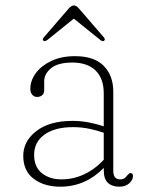

<svg xmlns="http://www.w3.org/2000/svg" viewBox="-20 -676 546 706"><path d="M65.5 -103Q65.5 -157 113.8 -194.2Q162 -231.5 246.5 -231.5Q277 -231.5 306.8 -225.8Q336.5 -220 361.5 -211.5V-332Q361.5 -388 331.2 -417Q301 -446 246.5 -446Q193 -446 167.8 -425.2Q142.5 -404.5 142.5 -376.5V-344.5Q142.5 -332 135 -325.8Q127.5 -319.5 116.5 -319.5Q105.5 -319.5 98.5 -327.8Q91.5 -336 91.5 -349Q91.5 -380 112 -407.5Q132.5 -435 169.5 -452.2Q206.5 -469.5 255.5 -469.5Q326.5 -469.5 361.5 -433.8Q396.5 -398 396.5 -339.5V-48Q396.5 -16.5 421.5 -16.5Q433 -16.5 438.2 -21Q443.5 -25.5 447.5 -30.5Q450.5 -33.5 453.2 -36.5Q456 -39.5 460 -39.5Q469 -39.5 469 -28.5Q469 -14.5 455.2 -2Q441.5 10.5 419 10.5Q392 10.5 376.8 -3.8Q361.5 -18 361.5 -50.5V-58.5Q293.5 10.5 202 10.5Q142.5 10.5 104 -18.5Q65.5 -47.5 65.5 -103ZM105.5 -106.5Q105.5 -62 134 -39.2Q162.5 -16.5 205.5 -16.5Q248 -16 288.2 -34.5Q328.5 -53 361.5 -88.5V-188Q336.5 -196.5 308.2 -202.5Q280 -208.5 248.5 -208.5Q182 -208.5 143.8 -181.2Q105.5 -154 105.5 -106.5ZM362.5 -526Q357.5 -522.5 349.5 -528.5L251.5 -607.5L153.5 -528.5Q145 -523 140.5 -526Q134 -530 141 -538.5L232.5 -644.5Q243 -656 252 -656Q260.5 -656 270.5 -644.5L362 -538.5Q368.5 -530.5 362.5 -526Z"/></svg>

Font: Fraunces 9pt Soft Thin
Style: Regular
Weight: 100
Version: Version 1.000;[b76b70a41]